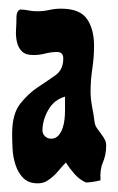

<svg xmlns="http://www.w3.org/2000/svg" viewBox="-20 -761 273 443"><path d="M26 -739Q36 -739 45.5 -737Q55 -735 66 -735Q80 -735 93.5 -738Q107 -741 121 -741Q164 -741 180.5 -717.5Q197 -694 197 -655Q197 -629 193 -602.5Q189 -576 189 -550Q189 -533 192.5 -515Q196 -497 198 -481Q199 -472 203.5 -465.5Q208 -459 213 -452.5Q218 -446 221.5 -439.5Q225 -433 225 -425Q225 -404 217.5 -386.5Q210 -369 212 -345Q204 -343 195 -341.5Q186 -340 178 -340Q163 -347 152 -359.5Q141 -372 132 -386Q125 -379 118 -370.5Q111 -362 103.5 -355Q96 -348 87.5 -343Q79 -338 67 -338Q46 -338 34 -350Q22 -362 16 -380Q10 -398 9 -417.5Q8 -437 8 -452Q8 -498 26.5 -521.5Q45 -545 67 -559.5Q89 -574 107.5 -587Q126 -600 126 -626Q126 -641 112 -641Q98 -641 84.5 -637.5Q71 -634 57 -634Q39 -634 30.5 -642.5Q22 -651 19 -664.5Q16 -678 17 -693Q18 -708 18 -722Q18 -727 19.5 -731.5Q21 -736 26 -739ZM78 -460Q78 -452 84 -446.5Q90 -441 98 -441Q108 -441 114.5 -448Q121 -455 124.5 -465.5Q128 -476 129 -486.5Q130 -497 130 -505V-538Q105 -531 91.5 -507.5Q78 -484 78 -460Z"/></svg>

Font: Reclame
Style: Regular
Weight: 400
Designer: Peter Wiegel
Foundry: Peter Wiegel
Version: Version 1.000